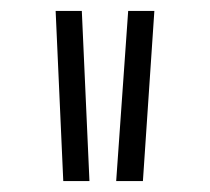

<svg xmlns="http://www.w3.org/2000/svg" viewBox="-20 -800 385 352"><path d="M215 -780H263L242 -468H193ZM82 -780H130L144 -468H96Z"/></svg>

Font: Train One
Style: Regular
Weight: 400
Designer: Fontworks Inc.
Foundry: Fontworks Inc.
Version: Version 1.100